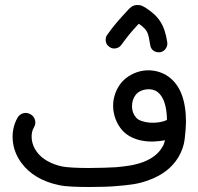

<svg xmlns="http://www.w3.org/2000/svg" viewBox="-20 -744 794 768"><path d="M614 -535Q602 -535 592.5 -542.5Q583 -550 581 -563Q578 -579 576 -591Q574 -603 570 -612.5Q566 -622 558 -630.5Q550 -639 535 -649Q523 -636 514.5 -626.5Q506 -617 498.5 -608Q491 -599 483.5 -589Q476 -579 465 -564Q457 -553 442.5 -550.5Q428 -548 417 -557Q405 -565 403 -579.5Q401 -594 409 -605Q421 -622 430.5 -634Q440 -646 449 -656.5Q458 -667 468 -678Q478 -689 492 -704Q496 -709 505.5 -716.5Q515 -724 531 -724Q542 -724 549.5 -720Q557 -716 561 -714Q581 -701 595.5 -688Q610 -675 620.5 -659Q631 -643 638 -622.5Q645 -602 649 -575Q651 -561 643 -549.5Q635 -538 621 -535ZM337 4Q302 4 268.5 2.5Q235 1 214 -4Q166 -14 128 -36.5Q90 -59 66 -92Q35 -134 31 -183Q27 -232 50 -273Q58 -287 73 -291Q88 -295 102 -287Q116 -279 120 -264Q124 -249 116 -235Q104 -215 107 -187.5Q110 -160 127 -137Q143 -115 169.5 -100Q196 -85 229 -78Q245 -75 273.5 -73.5Q302 -72 333.5 -72Q365 -72 394.5 -73Q424 -74 442 -75Q468 -77 497 -81.5Q526 -86 553 -96Q579 -106 598 -120.5Q617 -135 628 -154Q633 -161 635.5 -168Q638 -175 640 -183Q619 -179 595 -178Q571 -177 547.5 -181.5Q524 -186 503.5 -196.5Q483 -207 468 -224Q451 -244 442 -268.5Q433 -293 432.5 -318.5Q432 -344 440.5 -368.5Q449 -393 465 -413Q482 -433 505.5 -445.5Q529 -458 554.5 -461.5Q580 -465 606 -459Q632 -453 653 -438Q724 -388 724 -255Q723 -222 718.5 -186Q714 -150 694 -116Q657 -54 579 -25Q546 -12 512.5 -7Q479 -2 449 0Q430 2 400 3Q370 4 337 4ZM648 -265Q646 -350 609 -377Q602 -382 593 -384.5Q584 -387 575 -387Q560 -387 546 -381.5Q532 -376 523 -365Q508 -346 508 -319Q508 -292 525 -273Q532 -265 546.5 -260Q561 -255 578.5 -253.5Q596 -252 614 -254.5Q632 -257 645 -263Z"/></svg>

Font: Dongol
Style: Regular
Weight: 400
Designer: Abdo Mohamed and Ibrahim Hamdi
Foundry: Protype Foundry
Version: Version 1.000;hotconv 1.0.109;makeotfexe 2.5.65596